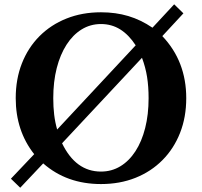

<svg xmlns="http://www.w3.org/2000/svg" viewBox="-20 -837 940 894"><path d="M791 -816.9 834 -774.9 735.8 -668.9Q847.2 -551.8 847.2 -379.9Q847.2 -291.5 818.4 -218.3Q789.6 -145 736.6 -91.6Q683.6 -38.1 610.8 -9Q538.1 20 450.2 20Q290.5 20 181.2 -76.2L74.2 37.1L30.8 -4.9L139.2 -119.1Q53.2 -228 53.2 -379.9Q53.2 -468.8 82 -542Q110.8 -615.2 163.8 -668.5Q216.8 -721.7 289.6 -750.7Q362.3 -779.8 450.2 -779.8Q519 -779.8 577.6 -762.2Q636.2 -744.6 689.9 -708ZM611.8 -626Q579.6 -675.3 539.6 -700.2Q499.5 -725.1 450.2 -725.1Q400.9 -725.1 360.1 -700Q319.3 -674.8 289.8 -628.9Q260.3 -583 244.1 -519.8Q228 -456.5 228 -379.9Q228 -338.4 232.2 -303.5Q236.3 -268.6 246.1 -233.9ZM269 -169.9Q332.5 -38.1 450.2 -38.1Q499.5 -38.1 540.3 -62.7Q581.1 -87.4 610.6 -132.8Q640.1 -178.2 656 -241Q671.9 -303.7 671.9 -379.9Q671.9 -434.1 664.8 -478.8Q657.7 -523.4 641.1 -567.9Z"/></svg>

Font: BIZ UDPMincho
Style: Bold
Weight: 700
Designer: TypeBank Co., Ltd.
Foundry: Morisawa Inc.
Version: Version 1.06